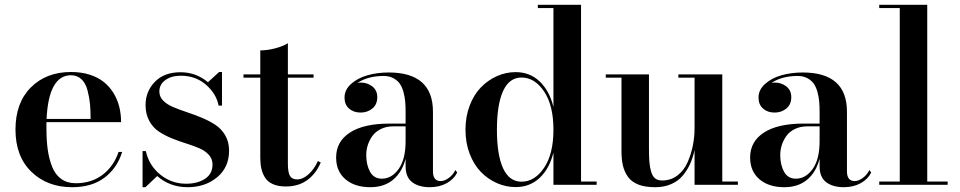

<svg xmlns="http://www.w3.org/2000/svg" viewBox="-20 -770 3998 800"><path d="M489 -137Q468.5 -70 415.8 -30Q363 10 280.5 10Q177 10 110.8 -54.2Q44.5 -118.5 44.5 -230Q44.5 -342 108.8 -406Q173 -470 276 -470Q319 -470 354 -458.8Q389 -447.5 413 -428Q437 -408.5 453.2 -381.8Q469.5 -355 477 -324.8Q484.5 -294.5 484.5 -261H173.5V-235Q173.5 -185.5 178.8 -147.2Q184 -109 197 -75.8Q210 -42.5 235 -24.5Q260 -6.5 295.5 -6.5Q361.5 -6.5 408 -42.2Q454.5 -78 474 -137ZM276 -456.5Q183 -456.5 174 -274.5H357.5Q357.5 -309.5 355 -336.2Q352.5 -363 344.8 -393Q337 -423 319.5 -439.8Q302 -456.5 276 -456.5Z M586 10H574V-140.5H587.5Q601 -80.5 647.8 -42.5Q694.5 -4.5 755.5 -4.5Q803 -4.5 834.2 -25Q865.5 -45.5 865.5 -84.5Q865.5 -108 850 -125Q834.5 -142 810 -152.5Q785.5 -163 755.8 -172.2Q726 -181.5 696.2 -193.5Q666.5 -205.5 642 -221.8Q617.5 -238 602 -266.2Q586.5 -294.5 586.5 -332Q586.5 -389 625.2 -429Q664 -469 732 -469Q796.5 -469 846.5 -427.5L893 -470H905V-330H891Q881 -380 838 -417.2Q795 -454.5 733 -454.5Q694.5 -454.5 669.2 -436.5Q644 -418.5 644 -388.5Q644 -367 660 -350.8Q676 -334.5 701.8 -323.8Q727.5 -313 758.2 -302.8Q789 -292.5 820 -279.8Q851 -267 876.8 -250.2Q902.5 -233.5 918.5 -206Q934.5 -178.5 934.5 -142.5Q934.5 -72.5 884.5 -31.2Q834.5 10 762 10Q688 10 635 -36.5Z M1316.5 -93Q1296.5 -46 1260 -19.5Q1223.5 7 1171 7Q1139 7 1117 -2.8Q1095 -12.5 1084 -30.5Q1073 -48.5 1068.8 -68.2Q1064.5 -88 1064.5 -113.5V-446.5H994.5V-460H1064.5V-560Q1093.5 -560 1126.2 -568.5Q1159 -577 1179.5 -590V-460H1286.5V-446.5H1179.5V-88.5Q1179.5 -51.5 1188.2 -37Q1197 -22.5 1218 -22.5Q1242 -22.5 1265.8 -44Q1289.5 -65.5 1304.5 -99Z M1602 -255H1670V-304.5Q1670 -329 1668.2 -348Q1666.5 -367 1660.8 -387.8Q1655 -408.5 1645.2 -422Q1635.5 -435.5 1618.5 -444.5Q1601.5 -453.5 1578.5 -453.5Q1514 -453.5 1470 -425Q1478 -426 1482.5 -426Q1511 -426 1531.5 -409.8Q1552 -393.5 1552 -365.5Q1552 -334.5 1531.5 -317.8Q1511 -301 1482.5 -301Q1453 -301 1434.2 -317.8Q1415.5 -334.5 1415.5 -363.5Q1415.5 -396 1443 -420.5Q1470.5 -445 1511.5 -456.5Q1552.5 -468 1599.5 -468Q1784 -468 1784 -304.5V-56Q1784 -15.5 1816.5 -15.5Q1831.5 -15.5 1849.2 -28Q1867 -40.5 1877.5 -61.5L1885 -51Q1871 -23 1840.8 -6.5Q1810.5 10 1771 10Q1725 10 1697.5 -10.8Q1670 -31.5 1670 -77.5V-109Q1655.5 -52.5 1618 -21.2Q1580.5 10 1523 10Q1458 10 1419.2 -23.2Q1380.5 -56.5 1380.5 -113.5Q1380.5 -180.5 1438.2 -217.8Q1496 -255 1602 -255ZM1571 -25.5Q1612 -25.5 1641 -65.8Q1670 -106 1670 -182V-243.5H1618Q1589 -243.5 1566.5 -232.2Q1544 -221 1531.2 -203Q1518.5 -185 1512.2 -164.8Q1506 -144.5 1506 -124Q1506 -83 1522 -54.2Q1538 -25.5 1571 -25.5Z M2466 -13.5V0H2286V-134.5Q2269 -66.5 2228.2 -28.5Q2187.5 9.5 2128.5 9.5Q2088 9.5 2050.5 -7Q2013 -23.5 1983.8 -53.5Q1954.5 -83.5 1937 -129.2Q1919.5 -175 1919.5 -229.5Q1919.5 -284 1937 -330Q1954.5 -376 1983.8 -406Q2013 -436 2050.5 -452.8Q2088 -469.5 2128.5 -469.5Q2187.5 -469.5 2228.2 -431Q2269 -392.5 2286 -324.5V-736.5H2221V-750H2401V-13.5ZM2286 -229.5Q2286 -331 2247 -389Q2208 -447 2153 -447Q2102 -447 2076.2 -390.8Q2050.5 -334.5 2050.5 -229.5Q2050.5 -124.5 2076.2 -68.8Q2102 -13 2153 -13Q2208 -13 2247 -70.8Q2286 -128.5 2286 -229.5Z M2684 -460V-152Q2684 -117 2685.8 -95Q2687.5 -73 2693.2 -54Q2699 -35 2710 -26.5Q2721 -18 2739 -18Q2775.5 -18 2803 -39.2Q2830.5 -60.5 2845.2 -94.5Q2860 -128.5 2867 -164.2Q2874 -200 2874 -236.5V-446.5H2806.5V-460H2989.5V-13.5H3054.5V0H2874V-145.5Q2867.5 -114 2855.8 -87.8Q2844 -61.5 2825.2 -38.8Q2806.5 -16 2777 -3Q2747.5 10 2710 10Q2668 10 2639.8 -1Q2611.5 -12 2596.5 -33.2Q2581.5 -54.5 2575.5 -80.2Q2569.5 -106 2569.5 -141V-446.5H2504V-460Z M3327 -255H3395V-304.5Q3395 -329 3393.2 -348Q3391.5 -367 3385.8 -387.8Q3380 -408.5 3370.2 -422Q3360.5 -435.5 3343.5 -444.5Q3326.5 -453.5 3303.5 -453.5Q3239 -453.5 3195 -425Q3203 -426 3207.5 -426Q3236 -426 3256.5 -409.8Q3277 -393.5 3277 -365.5Q3277 -334.5 3256.5 -317.8Q3236 -301 3207.5 -301Q3178 -301 3159.2 -317.8Q3140.5 -334.5 3140.5 -363.5Q3140.5 -396 3168 -420.5Q3195.5 -445 3236.5 -456.5Q3277.5 -468 3324.5 -468Q3509 -468 3509 -304.5V-56Q3509 -15.5 3541.5 -15.5Q3556.5 -15.5 3574.2 -28Q3592 -40.5 3602.5 -61.5L3610 -51Q3596 -23 3565.8 -6.5Q3535.5 10 3496 10Q3450 10 3422.5 -10.8Q3395 -31.5 3395 -77.5V-109Q3380.5 -52.5 3343 -21.2Q3305.5 10 3248 10Q3183 10 3144.2 -23.2Q3105.5 -56.5 3105.5 -113.5Q3105.5 -180.5 3163.2 -217.8Q3221 -255 3327 -255ZM3296 -25.5Q3337 -25.5 3366 -65.8Q3395 -106 3395 -182V-243.5H3343Q3314 -243.5 3291.5 -232.2Q3269 -221 3256.2 -203Q3243.5 -185 3237.2 -164.8Q3231 -144.5 3231 -124Q3231 -83 3247 -54.2Q3263 -25.5 3296 -25.5Z M3643.5 -13.5H3729V-736.5H3643.5V-750H3843.5V-13.5H3928.5V0H3643.5Z"/></svg>

Font: Bodoni* 16pt Medium
Style: Regular
Weight: 500
Version: Version 2.3